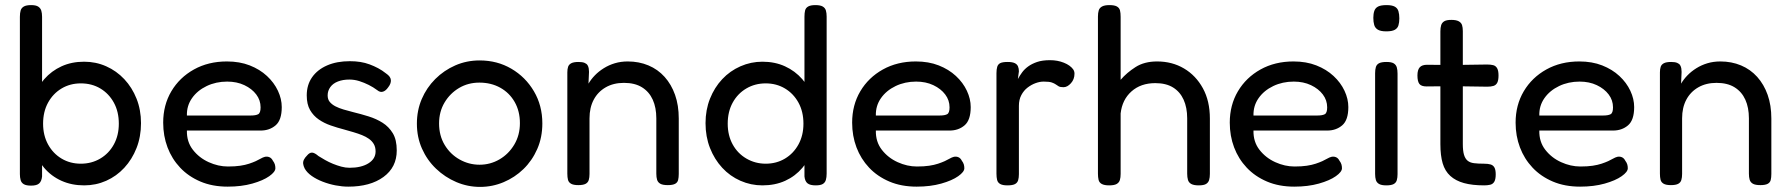

<svg xmlns="http://www.w3.org/2000/svg" viewBox="-20 -717 7023 753"><path d="M310 10Q261 10 221 -8Q181 -26 153 -59Q125 -92 109.5 -136Q94 -180 95 -233Q95 -285 110 -329.5Q125 -374 153.5 -406.5Q182 -439 221.5 -457Q261 -475 310 -475Q356 -475 396.5 -457Q437 -439 467.5 -406.5Q498 -374 515.5 -330Q533 -286 533 -234Q533 -181 515.5 -136.5Q498 -92 467.5 -59Q437 -26 396.5 -8Q356 10 310 10ZM297 -75Q339 -75 373 -95Q407 -115 426.5 -150.5Q446 -186 446 -232Q446 -279 426.5 -314.5Q407 -350 373.5 -370Q340 -390 297 -390Q255 -390 221.5 -370Q188 -350 168.5 -314.5Q149 -279 149 -232Q149 -186 168.5 -150.5Q188 -115 221.5 -95Q255 -75 297 -75ZM102 11Q83 11 73.5 5.5Q64 0 61 -10.5Q58 -21 58 -34V-651Q58 -666 61 -676Q64 -686 73.5 -691.5Q83 -697 102 -697Q121 -697 130 -691Q139 -685 142 -675Q145 -665 145 -651V-25Q143 -6 133.5 2.5Q124 11 102 11Z M873 15Q813 15 766 -5Q719 -25 686.5 -59.5Q654 -94 637 -139Q620 -184 620 -236Q620 -305 652 -359Q684 -413 740.5 -444.5Q797 -476 870 -476Q920 -476 959.5 -460.5Q999 -445 1027 -419Q1055 -393 1070 -361Q1085 -329 1085 -297Q1085 -246 1061 -225.5Q1037 -205 1002 -205H713Q712 -161 736.5 -129.5Q761 -98 798.5 -81Q836 -64 874 -64Q902 -64 922 -67Q942 -70 957 -75Q972 -80 983 -85Q994 -90 1002.5 -95Q1011 -100 1019 -102Q1028 -104 1036.5 -100.5Q1045 -97 1050 -87Q1056 -79 1058 -72Q1060 -65 1060 -57Q1060 -43 1036 -26Q1012 -9 969.5 3Q927 15 873 15ZM713 -264H964Q983 -264 992.5 -269Q1002 -274 1002 -296Q1002 -324 985 -346.5Q968 -369 938.5 -383Q909 -397 871 -397Q827 -397 790.5 -379.5Q754 -362 733 -332Q712 -302 713 -264Z M1346 15Q1322 15 1296 10Q1270 5 1245.5 -4.5Q1221 -14 1202.5 -27Q1184 -40 1175 -56Q1170 -66 1169 -74.5Q1168 -83 1172 -91Q1176 -99 1184 -107Q1194 -119 1204 -118.5Q1214 -118 1229 -105Q1240 -98 1255 -89.5Q1270 -81 1286 -74.5Q1302 -68 1318.5 -63.5Q1335 -59 1351 -59Q1397 -59 1425 -76.5Q1453 -94 1453 -123Q1453 -140 1446 -152Q1439 -164 1427 -172.5Q1415 -181 1400 -187Q1385 -193 1366.5 -198.5Q1348 -204 1330 -209Q1303 -216 1277 -225Q1251 -234 1230 -248.5Q1209 -263 1196 -285.5Q1183 -308 1183 -343Q1183 -384 1204 -414Q1225 -444 1263 -460.5Q1301 -477 1352 -477Q1374 -477 1393 -474Q1412 -471 1429.5 -464.5Q1447 -458 1463 -449.5Q1479 -441 1494 -429Q1512 -417 1513 -403Q1514 -389 1502 -374Q1493 -361 1482 -357.5Q1471 -354 1460 -363Q1444 -375 1426 -384Q1408 -393 1389 -399Q1370 -405 1350 -405Q1325 -405 1305.5 -397.5Q1286 -390 1275.5 -375.5Q1265 -361 1265 -343Q1265 -327 1273.5 -317Q1282 -307 1295.5 -300Q1309 -293 1327.5 -287.5Q1346 -282 1366 -277Q1395 -270 1425.5 -260.5Q1456 -251 1480.5 -235.5Q1505 -220 1520.5 -194.5Q1536 -169 1536 -127Q1536 -61 1484 -23Q1432 15 1346 15Z M1863 16Q1814 16 1769.5 -3Q1725 -22 1690 -55.5Q1655 -89 1635 -134Q1615 -179 1615 -232Q1615 -284 1634 -328.5Q1653 -373 1687 -407Q1721 -441 1765.5 -460.5Q1810 -480 1861 -480Q1930 -480 1985.5 -447.5Q2041 -415 2074 -359Q2107 -303 2107 -233Q2107 -178 2087 -132.5Q2067 -87 2033 -54Q1999 -21 1955 -2.5Q1911 16 1863 16ZM1861 -71Q1903 -71 1939 -92Q1975 -113 1997 -150Q2019 -187 2019 -234Q2019 -281 1998.5 -317Q1978 -353 1942 -373Q1906 -393 1860 -393Q1816 -393 1780.5 -372Q1745 -351 1723.5 -315Q1702 -279 1702 -233Q1702 -185 1724 -148.5Q1746 -112 1782.5 -91.5Q1819 -71 1861 -71Z M2248 9Q2229 9 2219.5 3.5Q2210 -2 2207.5 -12Q2205 -22 2205 -36V-433Q2205 -446 2208 -455Q2211 -464 2220.5 -469Q2230 -474 2249 -474Q2264 -474 2272.5 -470.5Q2281 -467 2284.5 -461Q2288 -455 2289 -448Q2290 -441 2290 -435L2288 -389Q2298 -406 2313 -421.5Q2328 -437 2348 -449.5Q2368 -462 2391.5 -469Q2415 -476 2442 -476Q2486 -476 2523 -460.5Q2560 -445 2586.5 -415.5Q2613 -386 2627.5 -345Q2642 -304 2642 -252V-35Q2642 -21 2639.5 -11Q2637 -1 2627.5 4Q2618 9 2599 9Q2579 9 2569.5 3.5Q2560 -2 2557 -12Q2554 -22 2554 -36V-253Q2554 -295 2540 -326Q2526 -357 2498 -374.5Q2470 -392 2427 -392Q2386 -392 2355.5 -374.5Q2325 -357 2308.5 -326Q2292 -295 2292 -253V-35Q2292 -21 2289 -11Q2286 -1 2276.5 4Q2267 9 2248 9Z M2970 10Q2925 10 2884 -8Q2843 -26 2812.5 -59Q2782 -92 2764.5 -136.5Q2747 -181 2747 -234Q2747 -286 2764.5 -330Q2782 -374 2812.5 -406.5Q2843 -439 2884 -457Q2925 -475 2970 -475Q3019 -475 3058.5 -457Q3098 -439 3126.5 -406.5Q3155 -374 3170 -329.5Q3185 -285 3185 -233Q3186 -180 3170.5 -136Q3155 -92 3127 -59Q3099 -26 3059.5 -8Q3020 10 2970 10ZM2983 -75Q3025 -75 3058.5 -95Q3092 -115 3111.5 -150.5Q3131 -186 3131 -232Q3131 -279 3111.5 -314.5Q3092 -350 3058.5 -370Q3025 -390 2983 -390Q2941 -390 2907 -370Q2873 -350 2853.5 -314.5Q2834 -279 2834 -232Q2834 -186 2853.5 -150.5Q2873 -115 2907.5 -95Q2942 -75 2983 -75ZM3179 10Q3157 10 3147 2Q3137 -6 3135 -25V-651Q3135 -666 3137.5 -676Q3140 -686 3149.5 -691.5Q3159 -697 3178 -697Q3197 -697 3206.5 -691.5Q3216 -686 3219 -676Q3222 -666 3222 -652V-36Q3222 -22 3219 -11.5Q3216 -1 3207 4.5Q3198 10 3179 10Z M3575 15Q3515 15 3468 -5Q3421 -25 3388.5 -59.5Q3356 -94 3339 -139Q3322 -184 3322 -236Q3322 -305 3354 -359Q3386 -413 3442.5 -444.5Q3499 -476 3572 -476Q3622 -476 3661.5 -460.5Q3701 -445 3729 -419Q3757 -393 3772 -361Q3787 -329 3787 -297Q3787 -246 3763 -225.5Q3739 -205 3704 -205H3415Q3414 -161 3438.5 -129.5Q3463 -98 3500.5 -81Q3538 -64 3576 -64Q3604 -64 3624 -67Q3644 -70 3659 -75Q3674 -80 3685 -85Q3696 -90 3704.5 -95Q3713 -100 3721 -102Q3730 -104 3738.5 -100.5Q3747 -97 3752 -87Q3758 -79 3760 -72Q3762 -65 3762 -57Q3762 -43 3738 -26Q3714 -9 3671.5 3Q3629 15 3575 15ZM3415 -264H3666Q3685 -264 3694.5 -269Q3704 -274 3704 -296Q3704 -324 3687 -346.5Q3670 -369 3640.5 -383Q3611 -397 3573 -397Q3529 -397 3492.5 -379.5Q3456 -362 3435 -332Q3414 -302 3415 -264Z M3931 10Q3912 10 3902.5 4.5Q3893 -1 3890.5 -11.5Q3888 -22 3888 -36V-430Q3888 -445 3891 -455Q3894 -465 3903 -469.5Q3912 -474 3932 -474Q3950 -474 3959.5 -469.5Q3969 -465 3972.5 -456.5Q3976 -448 3976 -437L3972 -407Q3979 -420 3988.5 -433Q3998 -446 4012.5 -456.5Q4027 -467 4047.5 -474Q4068 -481 4098 -481Q4113 -481 4126.5 -478.5Q4140 -476 4152.5 -471Q4165 -466 4174 -459.5Q4183 -453 4188.5 -445.5Q4194 -438 4194 -428Q4194 -406 4180 -390.5Q4166 -375 4151 -375Q4138 -375 4132 -378.5Q4126 -382 4120.5 -386Q4115 -390 4105 -393.5Q4095 -397 4073 -397Q4058 -397 4041.5 -391Q4025 -385 4010 -373.5Q3995 -362 3985.5 -344Q3976 -326 3976 -302V-34Q3976 -20 3973 -10Q3970 0 3960.5 5Q3951 10 3931 10Z M4330 10Q4311 10 4301 4.5Q4291 -1 4288.5 -11.5Q4286 -22 4286 -36V-652Q4286 -666 4289 -676Q4292 -686 4302 -691.5Q4312 -697 4331 -697Q4351 -697 4360.5 -691.5Q4370 -686 4372.5 -676Q4375 -666 4375 -651V-404Q4399 -432 4433.5 -454Q4468 -476 4518 -476Q4577 -476 4623.5 -448.5Q4670 -421 4697.5 -371Q4725 -321 4725 -252V-35Q4725 -21 4722 -11Q4719 -1 4710 4.5Q4701 10 4681 10Q4662 10 4652 4.5Q4642 -1 4639 -11.5Q4636 -22 4636 -36V-253Q4636 -295 4622 -326Q4608 -357 4580.5 -374Q4553 -391 4511 -391Q4454 -391 4417.5 -358.5Q4381 -326 4375 -272V-35Q4375 -21 4372 -11Q4369 -1 4359.5 4.5Q4350 10 4330 10Z M5056 15Q4996 15 4949 -5Q4902 -25 4869.5 -59.5Q4837 -94 4820 -139Q4803 -184 4803 -236Q4803 -305 4835 -359Q4867 -413 4923.5 -444.5Q4980 -476 5053 -476Q5103 -476 5142.5 -460.5Q5182 -445 5210 -419Q5238 -393 5253 -361Q5268 -329 5268 -297Q5268 -246 5244 -225.5Q5220 -205 5185 -205H4896Q4895 -161 4919.5 -129.5Q4944 -98 4981.5 -81Q5019 -64 5057 -64Q5085 -64 5105 -67Q5125 -70 5140 -75Q5155 -80 5166 -85Q5177 -90 5185.5 -95Q5194 -100 5202 -102Q5211 -104 5219.5 -100.5Q5228 -97 5233 -87Q5239 -79 5241 -72Q5243 -65 5243 -57Q5243 -43 5219 -26Q5195 -9 5152.5 3Q5110 15 5056 15ZM4896 -264H5147Q5166 -264 5175.5 -269Q5185 -274 5185 -296Q5185 -324 5168 -346.5Q5151 -369 5121.5 -383Q5092 -397 5054 -397Q5010 -397 4973.5 -379.5Q4937 -362 4916 -332Q4895 -302 4896 -264Z M5417 10Q5398 10 5388.5 4.5Q5379 -1 5376 -11Q5373 -21 5373 -35V-430Q5373 -444 5376 -454Q5379 -464 5388.5 -469Q5398 -474 5418 -474Q5437 -474 5446 -468.5Q5455 -463 5458 -453Q5461 -443 5461 -428V-34Q5461 -20 5458 -10Q5455 0 5445.5 5Q5436 10 5417 10ZM5417 -594Q5395 -594 5384 -600.5Q5373 -607 5369.5 -619Q5366 -631 5366 -647Q5366 -663 5370 -674.5Q5374 -686 5385 -691.5Q5396 -697 5418 -697Q5439 -697 5450 -691Q5461 -685 5464.5 -673Q5468 -661 5468 -645Q5468 -629 5464.5 -617.5Q5461 -606 5450 -600Q5439 -594 5417 -594Z M5801 10Q5754 10 5721.5 1Q5689 -8 5668 -27Q5647 -46 5638 -76.5Q5629 -107 5629 -152V-594Q5629 -608 5632 -618Q5635 -628 5644 -633.5Q5653 -639 5672 -639Q5691 -639 5701 -633.5Q5711 -628 5714 -618.5Q5717 -609 5717 -595V-152Q5717 -126 5721.5 -110.5Q5726 -95 5735.5 -87Q5745 -79 5761 -77Q5777 -75 5800 -75Q5816 -75 5826 -72Q5836 -69 5841 -60Q5846 -51 5846 -33Q5846 -14 5840.5 -4.5Q5835 5 5824.5 7.5Q5814 10 5801 10ZM5577 -463 5673 -462 5812 -464Q5826 -464 5836 -461.5Q5846 -459 5851.5 -449.5Q5857 -440 5857 -421Q5857 -402 5852 -392.5Q5847 -383 5837 -380Q5827 -377 5813 -377L5676 -379L5575 -378Q5554 -378 5546.5 -388Q5539 -398 5539 -421Q5539 -443 5548 -453Q5557 -463 5577 -463Z M6177 15Q6117 15 6070 -5Q6023 -25 5990.5 -59.5Q5958 -94 5941 -139Q5924 -184 5924 -236Q5924 -305 5956 -359Q5988 -413 6044.5 -444.5Q6101 -476 6174 -476Q6224 -476 6263.5 -460.5Q6303 -445 6331 -419Q6359 -393 6374 -361Q6389 -329 6389 -297Q6389 -246 6365 -225.5Q6341 -205 6306 -205H6017Q6016 -161 6040.5 -129.5Q6065 -98 6102.5 -81Q6140 -64 6178 -64Q6206 -64 6226 -67Q6246 -70 6261 -75Q6276 -80 6287 -85Q6298 -90 6306.5 -95Q6315 -100 6323 -102Q6332 -104 6340.5 -100.5Q6349 -97 6354 -87Q6360 -79 6362 -72Q6364 -65 6364 -57Q6364 -43 6340 -26Q6316 -9 6273.5 3Q6231 15 6177 15ZM6017 -264H6268Q6287 -264 6296.5 -269Q6306 -274 6306 -296Q6306 -324 6289 -346.5Q6272 -369 6242.5 -383Q6213 -397 6175 -397Q6131 -397 6094.5 -379.5Q6058 -362 6037 -332Q6016 -302 6017 -264Z M6533 9Q6514 9 6504.5 3.5Q6495 -2 6492.5 -12Q6490 -22 6490 -36V-433Q6490 -446 6493 -455Q6496 -464 6505.5 -469Q6515 -474 6534 -474Q6549 -474 6557.5 -470.5Q6566 -467 6569.5 -461Q6573 -455 6574 -448Q6575 -441 6575 -435L6573 -389Q6583 -406 6598 -421.5Q6613 -437 6633 -449.5Q6653 -462 6676.5 -469Q6700 -476 6727 -476Q6771 -476 6808 -460.5Q6845 -445 6871.5 -415.5Q6898 -386 6912.5 -345Q6927 -304 6927 -252V-35Q6927 -21 6924.5 -11Q6922 -1 6912.5 4Q6903 9 6884 9Q6864 9 6854.5 3.5Q6845 -2 6842 -12Q6839 -22 6839 -36V-253Q6839 -295 6825 -326Q6811 -357 6783 -374.5Q6755 -392 6712 -392Q6671 -392 6640.5 -374.5Q6610 -357 6593.5 -326Q6577 -295 6577 -253V-35Q6577 -21 6574 -11Q6571 -1 6561.5 4Q6552 9 6533 9Z"/></svg>

Font: Fredoka Light
Style: Regular
Weight: 400
Version: Version 2.001